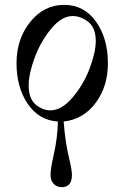

<svg xmlns="http://www.w3.org/2000/svg" viewBox="-20 -488 512 790"><path d="M98 -137Q98 -82 126.5 -58Q155 -34 187 -34Q234 -34 279.5 -88Q325 -142 349.5 -208Q374 -274 374 -319Q374 -374 343 -398Q312 -422 279 -422Q233 -422 189.5 -368.5Q146 -315 122 -249Q98 -183 98 -137ZM48 -228Q48 -328 104.5 -398Q161 -468 244 -468Q326 -468 375 -399Q424 -330 424 -228Q424 -132 373.5 -64.5Q323 3 242 12Q248 95 264 162Q276 210 276 232Q276 282 234 282Q214 282 201 268.5Q188 255 188 232Q188 206 200 154Q218 73 218 12Q140 7 94 -61Q48 -129 48 -228Z"/></svg>

Font: Old Standard TT
Style: Regular
Weight: 400
Designer: Alexey Kryukov <alexios@thessalonica.org.ru>
Version: Version 2.2